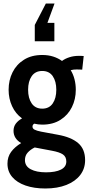

<svg xmlns="http://www.w3.org/2000/svg" viewBox="-20 -822 506 1093"><path d="M238 251Q174 251 125.5 234.2Q77 217.5 49.8 185.8Q22.5 154 22.5 109.5Q22.5 71 43.2 42.8Q64 14.5 100.5 -7.5Q79.5 -19.5 68.2 -37.2Q57 -55 57 -77Q57 -101 70.2 -118.5Q83.5 -136 105.5 -148Q68.5 -174.5 48.8 -217.5Q29 -260.5 29 -311Q29 -365.5 51.5 -410.5Q74 -455.5 116.8 -482.2Q159.5 -509 220.5 -509Q254.5 -509 282.8 -500Q311 -491 333 -475Q350 -488 374.8 -496Q399.5 -504 428 -504Q436.5 -504 443.5 -503.8Q450.5 -503.5 456.5 -503L448 -425.5Q441 -426 433 -426.2Q425 -426.5 415.5 -426.5Q408.5 -426.5 400 -425.8Q391.5 -425 382.5 -422.5Q397 -399 404.2 -370.5Q411.5 -342 411.5 -311Q411.5 -257 389.2 -212Q367 -167 324.2 -139.8Q281.5 -112.5 220.5 -112.5Q208.5 -112.5 197.2 -114Q186 -115.5 175 -118Q165 -112 165 -101.5Q165 -90 177 -83.8Q189 -77.5 214.5 -72.5L309 -55Q385 -41.5 424.8 -7.5Q464.5 26.5 464.5 89.5Q464.5 138 436.8 174.2Q409 210.5 358 230.8Q307 251 238 251ZM242 159Q296 159 326.8 143.5Q357.5 128 357.5 97.5Q357.5 70.5 338.2 57.2Q319 44 275.5 36L177.5 17.5Q153 29.5 137.5 46.8Q122 64 122 89.5Q122 124 154.8 141.5Q187.5 159 242 159ZM220.5 -203.5Q260 -203.5 280.2 -233.2Q300.5 -263 300.5 -311Q300.5 -359 280.2 -388.5Q260 -418 220.5 -418Q181 -418 160.5 -388.5Q140 -359 140 -311Q140 -263 160.5 -233.2Q181 -203.5 220.5 -203.5ZM241 -802H290.5L250 -692H289.5V-587H178V-680Z"/></svg>

Font: Cabin
Style: Bold
Weight: 700
Width: 4
Designer: Pablo Impallari
Foundry: Pablo Impallari. http://www.impallari.com Igino Marini. http://www.ikern.com
Version: Version 3.001